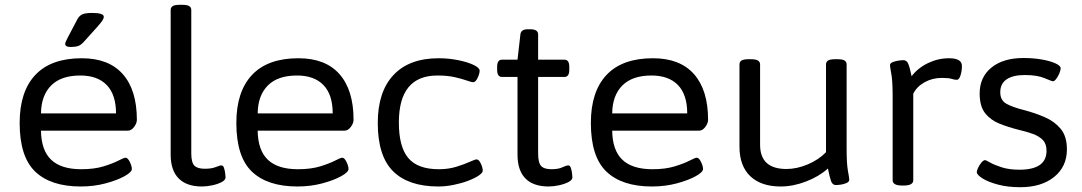

<svg xmlns="http://www.w3.org/2000/svg" viewBox="-20 -772 4515 801"><path d="M317 6Q192 6 127 -56Q62 -118 62 -259Q62 -390 127.5 -459.5Q193 -529 321 -529Q434 -529 492.5 -462.5Q551 -396 551 -272Q551 -258 539.5 -242.5Q528 -227 514 -227H151Q152 -145 193.5 -105.5Q235 -66 319 -66Q373 -66 412 -78Q451 -90 474 -102Q497 -114 504 -114Q513 -114 521.5 -96.5Q530 -79 530 -67Q530 -54 499.5 -37Q469 -20 420.5 -7Q372 6 317 6ZM151 -299H464Q464 -377 425.5 -417Q387 -457 315 -457Q235 -457 193.5 -415.5Q152 -374 151 -299ZM274 -576Q252 -576 252 -589Q252 -594 255.5 -600.5Q259 -607 263 -616L303 -692Q310 -705 322 -711.5Q334 -718 365 -718Q413 -718 413 -702Q413 -695 407 -686Q401 -677 386 -660L332 -600Q318 -584 306 -580Q294 -576 274 -576Z M822 6Q759 6 725.5 -27.5Q692 -61 692 -127V-730Q692 -741 700.5 -746.5Q709 -752 731 -752H739Q761 -752 769.5 -746.5Q778 -741 778 -730V-132Q778 -94 791 -81Q804 -68 834 -68Q863 -68 880 -75Q897 -82 904 -82Q911 -82 914.5 -71.5Q918 -61 919.5 -49Q921 -37 921 -32Q921 -21 905 -12.5Q889 -4 866 1Q843 6 822 6Z M1221 6Q1096 6 1031 -56Q966 -118 966 -259Q966 -390 1031.5 -459.5Q1097 -529 1225 -529Q1338 -529 1396.5 -462.5Q1455 -396 1455 -272Q1455 -258 1443.5 -242.5Q1432 -227 1418 -227H1055Q1056 -145 1097.5 -105.5Q1139 -66 1223 -66Q1277 -66 1316 -78Q1355 -90 1378 -102Q1401 -114 1408 -114Q1417 -114 1425.5 -96.5Q1434 -79 1434 -67Q1434 -54 1403.5 -37Q1373 -20 1324.5 -7Q1276 6 1221 6ZM1055 -299H1368Q1368 -377 1329.5 -417Q1291 -457 1219 -457Q1139 -457 1097.5 -415.5Q1056 -374 1055 -299Z M1809 6Q1684 6 1620 -57.5Q1556 -121 1556 -259Q1556 -389 1621.5 -459Q1687 -529 1810 -529Q1852 -529 1891.5 -521Q1931 -513 1956 -501Q1981 -489 1981 -477Q1981 -465 1972.5 -447Q1964 -429 1954 -429Q1947 -429 1927.5 -436Q1908 -443 1877.5 -450Q1847 -457 1805 -457Q1644 -457 1644 -261Q1644 -159 1683.5 -112.5Q1723 -66 1811 -66Q1851 -66 1884.5 -76.5Q1918 -87 1940 -97Q1962 -107 1968 -107Q1978 -107 1986 -89.5Q1994 -72 1994 -60Q1994 -51 1977 -39.5Q1960 -28 1932 -17.5Q1904 -7 1871.5 -0.5Q1839 6 1809 6Z M2269 6Q2205 6 2172 -27.5Q2139 -61 2139 -127V-451H2074Q2054 -451 2054 -481V-493Q2054 -523 2074 -523H2139L2151 -628Q2153 -650 2182 -650H2190Q2209 -650 2217 -644.5Q2225 -639 2225 -628V-523H2335Q2355 -523 2355 -493V-481Q2355 -451 2335 -451H2225V-132Q2225 -93 2237.5 -79.5Q2250 -66 2281 -66Q2309 -66 2326 -74Q2343 -82 2351 -82Q2358 -82 2361.5 -71.5Q2365 -61 2366.5 -49Q2368 -37 2368 -32Q2368 -21 2351.5 -12.5Q2335 -4 2312 1Q2289 6 2269 6Z M2700 6Q2575 6 2510 -56Q2445 -118 2445 -259Q2445 -390 2510.5 -459.5Q2576 -529 2704 -529Q2817 -529 2875.5 -462.5Q2934 -396 2934 -272Q2934 -258 2922.5 -242.5Q2911 -227 2897 -227H2534Q2535 -145 2576.5 -105.5Q2618 -66 2702 -66Q2756 -66 2795 -78Q2834 -90 2857 -102Q2880 -114 2887 -114Q2896 -114 2904.5 -96.5Q2913 -79 2913 -67Q2913 -54 2882.5 -37Q2852 -20 2803.5 -7Q2755 6 2700 6ZM2534 -299H2847Q2847 -377 2808.5 -417Q2770 -457 2698 -457Q2618 -457 2576.5 -415.5Q2535 -374 2534 -299Z M3237 6Q3155 6 3110 -37Q3065 -80 3065 -160V-503Q3065 -514 3073.5 -519.5Q3082 -525 3104 -525H3112Q3133 -525 3142 -519.5Q3151 -514 3151 -503V-168Q3151 -67 3261 -67Q3305 -67 3350.5 -86.5Q3396 -106 3426 -137V-503Q3426 -514 3434.5 -519.5Q3443 -525 3465 -525H3473Q3495 -525 3503.5 -519.5Q3512 -514 3512 -503V-151Q3512 -89 3517.5 -59Q3523 -29 3523 -22Q3523 -14 3512.5 -9Q3502 -4 3489 -2Q3476 0 3467 0Q3453 0 3447 -16.5Q3441 -33 3434 -69Q3396 -35 3342 -14.5Q3288 6 3237 6Z M3744 2Q3704 2 3704 -20V-372Q3704 -434 3698.5 -463.5Q3693 -493 3693 -500Q3693 -508 3703.5 -512.5Q3714 -517 3727.5 -519Q3741 -521 3749 -521Q3763 -521 3769.5 -505Q3776 -489 3783 -454Q3810 -489 3852 -509Q3894 -529 3939 -529Q3993 -529 3993 -497Q3993 -475 3987 -457Q3981 -439 3972 -439Q3962 -439 3950 -443Q3938 -447 3909 -447Q3870 -447 3837.5 -429Q3805 -411 3790 -381V-20Q3790 2 3750 2Z M4236 9Q4184 9 4143 -2Q4102 -13 4078.5 -28Q4055 -43 4055 -54Q4055 -60 4060.5 -72Q4066 -84 4074.5 -94Q4083 -104 4090 -104Q4093 -104 4110.5 -94Q4128 -84 4159 -74Q4190 -64 4233 -64Q4346 -64 4346 -143Q4346 -172 4330.5 -188Q4315 -204 4288.5 -213.5Q4262 -223 4228 -231Q4188 -241 4151 -255.5Q4114 -270 4090.5 -299Q4067 -328 4067 -382Q4067 -450 4116 -490Q4165 -530 4250 -530Q4290 -530 4325 -524Q4360 -518 4382.5 -508Q4405 -498 4405 -487Q4405 -479 4399.5 -466Q4394 -453 4386.5 -443Q4379 -433 4373 -433Q4368 -433 4337.5 -446Q4307 -459 4255 -459Q4206 -459 4179.5 -441Q4153 -423 4153 -387Q4153 -354 4178 -339.5Q4203 -325 4255 -312Q4300 -300 4340 -282.5Q4380 -265 4405.5 -234Q4431 -203 4431 -149Q4431 -77 4378 -34Q4325 9 4236 9Z"/></svg>

Font: Asap Semi Expanded
Style: Regular
Weight: 400
Width: 6
Designer: Pablo Cosgaya
Foundry: Omnibus-Type
Version: Version 3.001; ttfautohint (v1.8.4.7-5d5b)